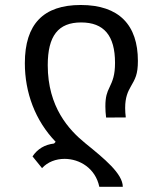

<svg xmlns="http://www.w3.org/2000/svg" viewBox="-20 -530 642 758"><path d="M372.1 207.5H464.8C464.8 155.8 391.6 96.2 316.9 35.6C252 -17.1 168.5 -107.4 168.5 -272.5C168.5 -388.7 210 -441.4 300.3 -441.4C390.1 -441.4 434.1 -389.6 434.1 -282.2C434.1 -232.9 424.8 -211.4 411.6 -183.6C402.8 -165.5 396 -148.4 396 -109.9C396 -95.7 397 -81.5 398.9 -65.9L476.6 -66.4C475.1 -79.1 474.1 -90.8 474.1 -103.5C474.1 -146.5 485.4 -168.9 495.6 -187C513.7 -218.8 524.4 -235.4 524.4 -289.6C524.4 -430.7 450.7 -510.3 298.8 -510.3C151.9 -510.3 78.1 -435.5 78.1 -280.3C78.1 -165 118.7 -54.2 199.7 29.8L193.4 36.6C156.7 41 128.4 57.6 108.4 87.4L146 133.8C168 109.4 200.7 97.2 234.9 97.2C294.4 97.2 356.9 134.3 372.1 207.5Z"/></svg>

Font: Hack
Style: Regular
Weight: 400
Monospace: yes
Designer: Christopher Simpkins
Foundry: Christopher Simpkins
Version: Version 2.010